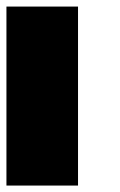

<svg xmlns="http://www.w3.org/2000/svg" viewBox="-20 -576 373 596"><path d="M222.2 0H0V-555.6H222.2Z"/></svg>

Font: Pixeloid Sans
Style: Bold
Weight: 700
Monospace: yes
Designer: GGBot
Version: 0.3